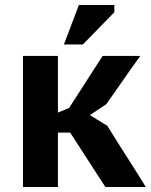

<svg xmlns="http://www.w3.org/2000/svg" viewBox="-20 -749 604 769"><path d="M261 -218H212V0H72V-525H212V-298L257 -317L391 -525H542Q507 -477 473.5 -428.5Q440 -380 406 -332L340 -288L410 -245Q448 -183 487 -122.5Q526 -62 564 0H402ZM296 -729H438V-700L312 -571H236Z"/></svg>

Font: PT Sans Caption
Style: Bold
Weight: 700
Designer: A.Korolkova, O.Umpeleva, V.Yefimov
Foundry: ParaType Ltd
Version: Version 2.003W OFL